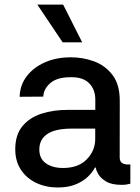

<svg xmlns="http://www.w3.org/2000/svg" viewBox="-20 -802 609 833"><path d="M230.8 11.4Q179 11.4 137.1 -8.5Q95.2 -28.4 70.7 -65.5Q46.2 -102.6 46.2 -154.5Q46.2 -216.3 76.7 -253.9Q107.2 -291.5 159.3 -308.6Q211.3 -325.6 275.6 -325.3H393.5V-369.7Q393.5 -413.7 366.8 -440.7Q340.2 -467.7 288.7 -467Q228.7 -467.7 198.7 -441.8Q168.7 -415.8 168 -382.8L65.3 -382.1Q66.4 -432.2 95.7 -470.9Q125 -509.6 175.1 -531.6Q225.1 -553.6 288 -553.3Q339.1 -553.6 387.8 -535.9Q436.4 -518.1 468.2 -476.6Q500 -435 499.6 -362.9L499.3 -119Q499.3 -99.4 512.6 -93Q525.9 -86.6 544 -88.8H545.5V-4.6Q541.9 -4.6 533.2 -2.3Q524.5 0 507.8 0Q464.5 0 440.2 -14.7Q415.8 -29.5 405.9 -47.4Q396 -65.3 396 -74.2V-74.9H391.7Q382.1 -55.4 361.3 -35.3Q340.6 -15.3 308.2 -2Q275.9 11.4 230.8 11.4ZM253.2 -73.2Q320 -73.2 356.5 -110.8Q393.1 -148.4 393.1 -198.9V-244H291.5Q219.1 -244 184.8 -220.3Q150.6 -196.7 150.6 -153.4Q150.6 -113.6 179.3 -93.4Q208.1 -73.2 253.2 -73.2ZM251.8 -618.3 142 -782H253.9L336.6 -618.3Z"/></svg>

Font: Inter Zeller Medium
Style: Regular
Weight: 500
Designer: Rasmus Andersson; Joe Bland
Foundry: zeller
Version: Version 3.015;git-dec3a8cb1